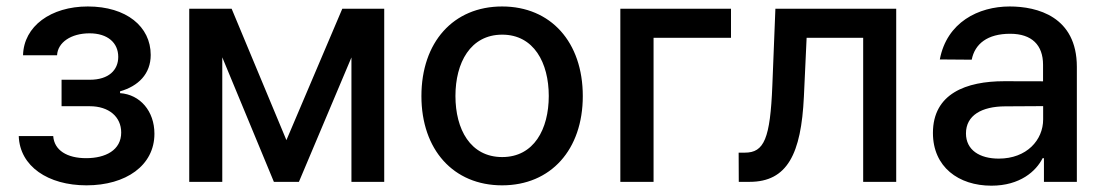

<svg xmlns="http://www.w3.org/2000/svg" viewBox="-20 -573 3483 605"><path d="M147.7 -144.2H39.1C42.3 -49 131.4 11 252.5 11C376.8 11 466.6 -51.5 466.6 -151.6C466.6 -222.7 421.5 -275.2 358.3 -279.5V-285.2C415.5 -301.5 454.9 -339.8 454.9 -399.9C454.9 -489.3 378.2 -552.6 256.7 -552.6C140.3 -552.6 54.7 -490.4 52.6 -398.8H159.8C161.9 -439.6 204.2 -468 262.1 -468C319.2 -468 352.6 -438.2 352.6 -393.8C352.6 -352.3 322.8 -321.7 262.8 -321.7H174V-238.3H262.8C323.2 -238.3 361.9 -204.9 361.9 -155.5C361.9 -99.8 312.5 -74.6 251.4 -74.6C191.4 -74.6 150.9 -99.4 147.7 -144.2Z M882.5 -131.4 709.9 -545.5H576.3V0H680.4V-392.4L843 0H921.9L1087.4 -392V0H1190.7V-545.5H1058.6Z M1562.1 11C1715.9 11 1816.4 -101.6 1816.4 -270.2C1816.4 -440 1715.9 -552.6 1562.1 -552.6C1408.4 -552.6 1307.9 -440 1307.9 -270.2C1307.9 -101.6 1408.4 11 1562.1 11ZM1415.1 -270.6C1415.1 -375 1462 -463.8 1562.5 -463.8C1662.3 -463.8 1709.2 -375 1709.2 -270.6C1709.2 -165.8 1662.3 -78.1 1562.5 -78.1C1462 -78.1 1415.1 -165.8 1415.1 -270.6Z M2283.4 -545.5H1934.7V0H2039.4V-453.8H2283.4Z M2307.9 0H2342C2460.9 0 2504.6 -88.1 2513.1 -268.5L2521.7 -453.8H2699.9V0H2804V-545.5H2423.3L2413.7 -304C2407 -135.7 2387.8 -92 2327.1 -92H2307.5Z M3104 12.1C3194.2 12.1 3245 -33.7 3265.3 -74.6H3269.5V0H3373.2V-362.2C3373.2 -521 3248.2 -552.6 3161.6 -552.6C3062.9 -552.6 2963.4 -502.5 2941.4 -385.7L3041.9 -384.9C3051.8 -435 3091.6 -466.6 3163 -466.6C3231.5 -466.6 3266.7 -430.8 3266.7 -369V-316.8L3144.5 -317.1C3024.5 -317.1 2919.7 -278.1 2919.7 -154.1C2919.7 -46.9 3000.4 12.1 3104 12.1ZM3023.8 -152.7C3023.8 -209.5 3073.5 -237.6 3147 -237.9L3267 -238.6V-196.7C3267 -132.1 3215.6 -73.2 3127.1 -73.2C3067.1 -73.2 3023.8 -100.1 3023.8 -152.7Z"/></svg>

Font: Margiela Sans Medium
Style: Regular
Weight: 500
Designer: Stefan Endress, Andreas Faust
Version: Version 1.100;FEAKit 1.0